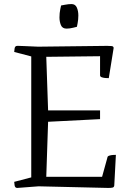

<svg xmlns="http://www.w3.org/2000/svg" viewBox="-20 -926 641 946"><path d="M473 -555V-649L208 -646L217 -382H473V-339L217 -326L208 -55H483L509 -149Q509 -156 518 -159Q527 -162 537.5 -162.5Q548 -163 551 -163L543 -12Q542 -4 535.5 -2Q529 0 514 0L170 -8L65 0Q54 0 52 -12.5Q50 -25 50 -30L134 -52V-648L50 -670Q50 -675 52 -687.5Q54 -700 65 -700Q65 -700 71 -700Q77 -700 99 -699Q121 -698 168 -696L508 -700Q522 -700 530.5 -699Q539 -698 540 -690L516 -541Q512 -541 501.5 -541.5Q491 -542 482 -545Q473 -548 473 -555ZM332 -906Q351 -906 358.5 -889Q366 -872 366 -850Q366 -830 362.5 -812Q359 -794 359 -794Q359 -794 341 -789.5Q323 -785 308 -785Q287 -785 280 -802.5Q273 -820 273 -840Q273 -862 277 -880.5Q281 -899 281 -899Q281 -899 299.5 -902.5Q318 -906 332 -906Z"/></svg>

Font: Mate SC
Style: Regular
Weight: 400
Designer: Eduardo Rodriguez Tunni
Foundry: Eduardo Rodriguez Tunni
Version: Version 1.003; ttfautohint (v1.8.4.7-5d5b);gftools[0.9.24]